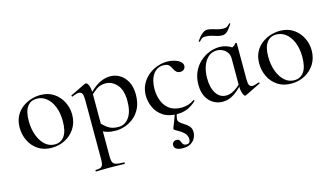

<svg xmlns="http://www.w3.org/2000/svg" viewBox="-91 -873 2557 1465"><g transform="rotate(-15 1187.0 -140.0)"><path d="M233 13Q172 13 127.5 -16Q83 -45 59 -93.5Q35 -142 35 -198Q35 -250 54.5 -288Q74 -326 106 -350.5Q138 -375 176 -387Q214 -399 251 -399Q313 -399 357 -369Q401 -339 424.5 -292Q448 -245 448 -193Q448 -130 418 -83.5Q388 -37 339.5 -12Q291 13 233 13ZM262 -6Q311 -6 338.5 -44.5Q366 -83 366 -162Q366 -229 346 -277.5Q326 -326 292.5 -352.5Q259 -379 217 -379Q168 -379 141.5 -341.5Q115 -304 115 -231Q115 -168 134 -116.5Q153 -65 186 -35.5Q219 -6 262 -6Z M512 275Q509 275 509 269Q509 263 512 263Q550 263 561.5 250Q573 237 573 194V-274Q573 -308 565.5 -323.5Q558 -339 538 -339Q529 -339 516 -335.5Q503 -332 487 -324Q483 -323 480.5 -328.5Q478 -334 481 -335L601 -393Q604 -395 608 -395Q621 -395 631 -372Q641 -349 641 -304V194Q641 222 648 237Q655 252 675.5 257.5Q696 263 737 263Q740 263 740 269Q740 275 737 275Q710 275 677 274Q644 273 607 273Q580 273 555 274Q530 275 512 275ZM740 13Q702 13 673.5 5Q645 -3 608 -25L629 -82Q655 -51 685.5 -30Q716 -9 767 -9Q817 -9 849.5 -53.5Q882 -98 882 -184Q882 -269 844 -312.5Q806 -356 753 -356Q711 -356 679.5 -333Q648 -310 618 -277L609 -286Q660 -345 707 -372Q754 -399 802 -399Q844 -399 879 -377.5Q914 -356 935.5 -315Q957 -274 957 -215Q957 -153 936.5 -109.5Q916 -66 882.5 -39Q849 -12 812 0.5Q775 13 740 13Z M1225 12Q1156 12 1112.5 -17.5Q1069 -47 1048.5 -92.5Q1028 -138 1028 -185Q1028 -235 1048 -274Q1068 -313 1100.5 -340Q1133 -367 1173 -381Q1213 -395 1252 -395Q1280 -395 1307.5 -387Q1335 -379 1353 -364.5Q1371 -350 1371 -330Q1371 -316 1360.5 -304.5Q1350 -293 1330 -293Q1311 -293 1299 -304Q1287 -315 1280 -332Q1271 -352 1258 -363.5Q1245 -375 1217 -375Q1164 -375 1134.5 -331Q1105 -287 1105 -216Q1105 -166 1122 -122.5Q1139 -79 1175 -53Q1211 -27 1269 -27Q1297 -27 1321.5 -34.5Q1346 -42 1369 -58Q1372 -60 1375.5 -56Q1379 -52 1376 -50Q1342 -19 1306 -3.5Q1270 12 1225 12ZM1222 2Q1212 33 1211.5 49Q1211 65 1221.5 75Q1232 85 1254 99Q1275 111 1291.5 129Q1308 147 1308 176Q1308 198 1297.5 221Q1287 244 1262.5 259.5Q1238 275 1199 275Q1169 275 1150 265Q1131 255 1131 234Q1131 220 1141 210.5Q1151 201 1164 201Q1181 201 1187.5 209Q1194 217 1197.5 227.5Q1201 238 1208.5 246Q1216 254 1233 254Q1263 254 1263 220Q1263 194 1245 173.5Q1227 153 1178 127Q1167 121 1166 116Q1165 111 1171 97Q1179 77 1183.5 65.5Q1188 54 1193 40.5Q1198 27 1207 1Z M1583 11Q1544 11 1510.5 -9Q1477 -29 1457 -67Q1437 -105 1437 -162Q1437 -218 1457 -262Q1477 -306 1510.5 -336.5Q1544 -367 1584 -383Q1624 -399 1664 -399Q1700 -399 1731.5 -386Q1763 -373 1785 -350L1734 -292Q1734 -318 1720.5 -337.5Q1707 -357 1685.5 -368Q1664 -379 1639 -379Q1601 -379 1573 -355Q1545 -331 1529.5 -289Q1514 -247 1514 -193Q1514 -118 1543 -73Q1572 -28 1622 -28Q1647 -28 1670.5 -39Q1694 -50 1714 -66.5Q1734 -83 1751 -100L1759 -93Q1737 -69 1711 -45Q1685 -21 1653.5 -5Q1622 11 1583 11ZM1762 11Q1753 11 1743.5 -13.5Q1734 -38 1734 -81V-360Q1754 -367 1767 -373.5Q1780 -380 1792 -396Q1794 -398 1798 -396.5Q1802 -395 1802 -393V-107Q1802 -75 1809.5 -61Q1817 -47 1835 -47Q1844 -47 1856 -50.5Q1868 -54 1884 -60Q1888 -62 1890.5 -57Q1893 -52 1889 -50L1766 10Q1764 11 1762 11ZM1735 -527Q1754 -527 1764.5 -534.5Q1775 -542 1785 -554Q1787 -556 1790.5 -552.5Q1794 -549 1792 -547Q1765 -506 1748 -492.5Q1731 -479 1712 -479Q1691 -479 1670.5 -485.5Q1650 -492 1628.5 -498Q1607 -504 1583 -504Q1562 -504 1553 -496Q1544 -488 1533 -477Q1531 -476 1527.5 -478.5Q1524 -481 1526 -484Q1534 -496 1547 -512Q1560 -528 1576.5 -539.5Q1593 -551 1611 -551Q1627 -551 1647 -545Q1667 -539 1689.5 -533Q1712 -527 1735 -527Z M2125 13Q2064 13 2019.5 -16Q1975 -45 1951 -93.5Q1927 -142 1927 -198Q1927 -250 1946.5 -288Q1966 -326 1998 -350.5Q2030 -375 2068 -387Q2106 -399 2143 -399Q2205 -399 2249 -369Q2293 -339 2316.5 -292Q2340 -245 2340 -193Q2340 -130 2310 -83.5Q2280 -37 2231.5 -12Q2183 13 2125 13ZM2154 -6Q2203 -6 2230.5 -44.5Q2258 -83 2258 -162Q2258 -229 2238 -277.5Q2218 -326 2184.5 -352.5Q2151 -379 2109 -379Q2060 -379 2033.5 -341.5Q2007 -304 2007 -231Q2007 -168 2026 -116.5Q2045 -65 2078 -35.5Q2111 -6 2154 -6Z"/></g></svg>

Font: Cormorant Infant Light Medium
Style: Regular
Weight: 500
Version: Version 4.001